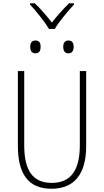

<svg xmlns="http://www.w3.org/2000/svg" viewBox="-20 -1151 640 1181"><path d="M281 -973H317C341 -1015 398 -1083 435 -1123V-1131H405C369 -1096 328 -1050 299 -1012C270 -1050 231 -1096 194 -1131H165V-1123C202 -1083 257 -1015 281 -973ZM401 -823C425 -823 433 -841 433 -863C433 -885 425 -902 401 -902C378 -902 369 -886 369 -863C369 -839 378 -823 401 -823ZM198 -823C223 -823 230 -841 230 -863C230 -885 223 -902 198 -902C175 -902 166 -887 166 -863C166 -839 175 -823 198 -823ZM296 10C437 10 510 -80 510 -252V-714H471V-258C471 -104 416 -26 298 -26C178 -26 129 -107 129 -258V-714H90V-254C90 -84 152 10 296 10Z"/></svg>

Font: Noto Sans Mono ExtraLight
Style: Regular
Weight: 200
Designer: Monotype Design Team
Foundry: Monotype Imaging Inc.
Version: Version 2.014